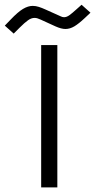

<svg xmlns="http://www.w3.org/2000/svg" viewBox="-96 -793 402 812"><path d="M159.2 -724.6Q167.5 -720.2 174.8 -720.2Q186 -720.2 198 -729Q210 -737.8 227.1 -753.4L249 -772.9L286.6 -739.3L262.7 -716.8Q237.3 -692.9 218.5 -681.6Q199.7 -670.4 180.7 -670.4Q163.6 -670.4 139.2 -681.2L76.2 -710Q68.8 -713.4 62.7 -715.3Q56.6 -717.3 50.3 -717.3Q36.6 -717.3 22.5 -707.3Q8.3 -697.3 -13.2 -675.8L-38.1 -650.9L-75.7 -684.6L-50.8 -710.4Q-20.5 -742.2 1 -755.1Q22.5 -768.1 42.5 -768.1Q55.2 -768.1 68.1 -763.9Q81.1 -759.8 96.2 -752.9ZM146.5 -602.5V-0.5H78.1V-602.5Z"/></svg>

Font: Vazirmatn UI Light
Style: Regular
Weight: 300
Designer: Saber Rastikerdar
Foundry: Saber Rastikerdar
Version: Version 33.003